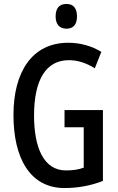

<svg xmlns="http://www.w3.org/2000/svg" viewBox="-20 -940 594 970"><path d="M316 -920C279 -920 261 -898 261 -857C261 -817 281 -795 316 -795C351 -795 369 -817 369 -857C369 -897 352 -920 316 -920ZM306 -384V-297H403V-93C377 -83 347 -79 313 -79C200 -79 152 -196 152 -356C152 -538 213 -636 328 -636C372 -636 416 -622 459 -595L492 -678C444 -707 387 -724 325 -724C141 -724 48 -575 48 -359C48 -144 130 10 306 10C373 10 439 -2 500 -26V-384Z"/></svg>

Font: Noto Sans Arabic ExtCond Med
Style: Regular
Weight: 500
Width: 2
Designer: Monotype Design Team, Nadine Chahine, Nizar Qandah and Khaled Hosny
Foundry: Monotype Imaging Inc.
Version: Version 2.012